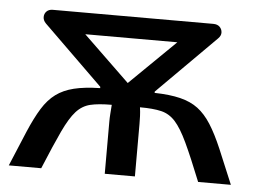

<svg xmlns="http://www.w3.org/2000/svg" viewBox="-42 -539 778 590"><g transform="rotate(5 347.5 -244.0)"><path d="M5 0Q31 -63 50 -107.5Q69 -152 87 -181Q105 -210 128 -227Q151 -244 183.5 -252Q216 -260 264 -261V-265L81 -444Q72 -453 72 -463.5Q72 -474 79 -481Q86 -488 98 -488H593Q606 -488 613 -481Q620 -474 620.5 -464Q621 -454 612 -445L432 -265V-261Q479 -260 511.5 -252Q544 -244 566.5 -227Q589 -210 607.5 -181Q626 -152 645 -107.5Q664 -63 690 0H589Q559 -75 539 -117.5Q519 -160 500.5 -180.5Q482 -201 457 -207Q432 -213 391 -213Q393 -199 393.5 -186Q394 -173 394 -162V0H301V-162Q301 -173 302 -186Q303 -199 304 -213Q263 -213 238 -207Q213 -201 194.5 -180.5Q176 -160 156 -117.5Q136 -75 105 0ZM347 -284 488 -422H204Z"/></g></svg>

Font: Exo 2 Medium
Style: Regular
Weight: 500
Designer: Natanael Gama
Foundry: Natanael Gama
Version: Version 2.010